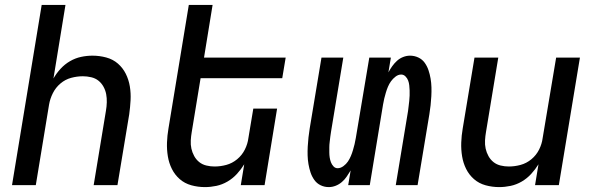

<svg xmlns="http://www.w3.org/2000/svg" viewBox="-20 -755 2440 783"><path d="M29 0 150 -735H247L198 -435Q210 -456 227 -474.5Q244 -493 265.5 -505.5Q287 -518 310.5 -523Q334 -528 357 -528Q386 -528 413.5 -520.5Q441 -513 461 -495.5Q481 -478 493 -454Q505 -430 509.5 -402.5Q514 -375 512.5 -346.5Q511 -318 507 -289L459 0H362L412 -303Q415 -320 415.5 -337.5Q416 -355 413 -371Q410 -387 402 -401.5Q394 -416 381.5 -426Q369 -436 352 -440Q335 -444 318 -444Q294 -444 270 -437.5Q246 -431 226.5 -414.5Q207 -398 195.5 -375Q184 -352 180 -328L126 0Z M816 8Q787 8 760 0.5Q733 -7 713 -24.5Q693 -42 681 -66Q669 -90 664.5 -117.5Q660 -145 661 -173.5Q662 -202 667 -231L750 -735H847L812 -520H1145L1131 -436H798L762 -217Q759 -200 758 -182.5Q757 -165 760.5 -149Q764 -133 772 -118.5Q780 -104 792.5 -94Q805 -84 821.5 -80Q838 -76 855 -76Q879 -76 903 -82.5Q927 -89 947 -105.5Q967 -122 978.5 -145Q990 -168 993 -192L1013 -312H1110L1059 0H962L976 -85Q963 -64 946 -45.5Q929 -27 907.5 -14.5Q886 -2 862.5 3Q839 8 816 8Z M1321 8Q1303 8 1287.5 0.5Q1272 -7 1262 -21Q1252 -35 1246.5 -51.5Q1241 -68 1238 -85.5Q1235 -103 1234.5 -121Q1234 -139 1235 -157.5Q1236 -176 1238 -194.5Q1240 -213 1243 -231L1291 -520H1380L1330 -218Q1328 -208 1327 -197.5Q1326 -187 1324.5 -176Q1323 -165 1323 -154.5Q1323 -144 1323 -133.5Q1323 -123 1324.5 -113Q1326 -103 1329.5 -93.5Q1333 -84 1340 -76.5Q1347 -69 1357 -69Q1369 -69 1380.5 -77.5Q1392 -86 1399 -96.5Q1406 -107 1411 -119Q1416 -131 1419.5 -143Q1423 -155 1426 -167Q1429 -179 1431 -192L1486 -520H1574L1564 -460Q1571 -473 1579.5 -485Q1588 -497 1599 -507Q1610 -517 1624 -522.5Q1638 -528 1652 -528Q1670 -528 1686 -520.5Q1702 -513 1712 -499Q1722 -485 1727.5 -468.5Q1733 -452 1736 -434.5Q1739 -417 1739.5 -399Q1740 -381 1739 -362.5Q1738 -344 1736 -325.5Q1734 -307 1731 -289L1683 0H1594L1644 -302Q1645 -312 1646.5 -322.5Q1648 -333 1649 -344Q1650 -355 1650.5 -365.5Q1651 -376 1650.5 -386.5Q1650 -397 1649 -407Q1648 -417 1644.5 -426.5Q1641 -436 1633.5 -443.5Q1626 -451 1616 -451Q1604 -451 1593 -442.5Q1582 -434 1574.5 -423.5Q1567 -413 1562 -401Q1557 -389 1553.5 -377Q1550 -365 1547 -353Q1544 -341 1542 -328L1488 0H1400L1410 -60Q1402 -47 1394 -35Q1386 -23 1374.5 -13Q1363 -3 1349 2.5Q1335 8 1321 8Z M2016 8Q1987 8 1960 0.5Q1933 -7 1913 -24.5Q1893 -42 1881 -66Q1869 -90 1864.5 -117.5Q1860 -145 1861 -173.5Q1862 -202 1867 -231L1915 -520H2012L1962 -217Q1959 -200 1958 -182.5Q1957 -165 1960.5 -149Q1964 -133 1972 -118.5Q1980 -104 1992.5 -94Q2005 -84 2021.5 -80Q2038 -76 2055 -76Q2079 -76 2103 -82.5Q2127 -89 2147 -105.5Q2167 -122 2178.5 -145Q2190 -168 2193 -192L2248 -520H2345L2259 0H2162L2176 -85Q2163 -64 2146 -45.5Q2129 -27 2107.5 -14.5Q2086 -2 2062.5 3Q2039 8 2016 8Z"/></svg>

Font: Iosevka Md Ex Obl
Style: Regular
Weight: 500
Width: 7
Italic angle: -9°
Monospace: yes
Designer: Belleve Invis
Foundry: Belleve Invis
Version: Version 32.5.0; ttfautohint (v1.8.4)